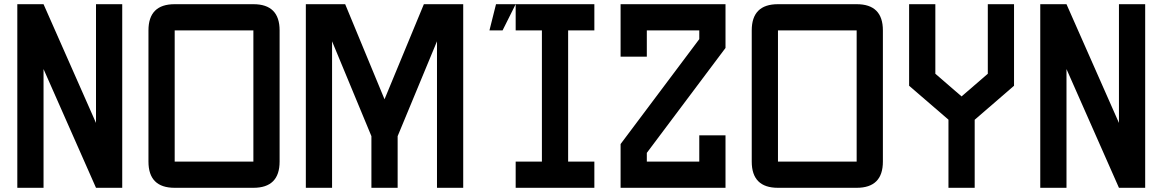

<svg xmlns="http://www.w3.org/2000/svg" viewBox="-20 -895 5540 915"><path d="M437.5 -309.1V-875H562.5V0H437.5L187.5 -565.9V0H62.5V-875H187.5Z M812.5 0Q687.5 0 687.5 -125V-750Q687.5 -875 812.5 -875H1187.5Q1312.5 -875 1312.5 -750V-125Q1312.5 0 1187.5 0ZM812.5 -125H1187.5V-750H812.5Z M1875 0H1750V-246.1L1562.5 -698.2V0H1437.5V-875H1625L1812.5 -421.9L2000 -875H2187.5V0H2062.5V-698.2L1875 -246.1Z M2375 -750H2312.5L2343.8 -875H2437.5ZM2687.5 -125H2812.5V0H2437.5V-125H2562.5V-750H2437.5V-875H2812.5V-750H2687.5Z M3312.5 -125V-250H3437.5V0H2937.5V-208.5L3312.5 -708.5V-750H3062.5V-625H2937.5V-875H3437.5V-666.5L3062.5 -166.5V-125Z M3687.5 0Q3562.5 0 3562.5 -125V-750Q3562.5 -875 3687.5 -875H4062.5Q4187.5 -875 4187.5 -750V-125Q4187.5 0 4062.5 0ZM3687.5 -125H4062.5V-750H3687.5Z M4312.5 -875H4437.5V-543.5L4562.5 -435.5L4687.5 -543.5V-875H4812.5V-486.3L4625 -324.2V0H4500V-324.7L4312.5 -486.3Z M5312.5 -309.1V-875H5437.5V0H5312.5L5062.5 -565.9V0H4937.5V-875H5062.5Z"/></svg>

Font: Oldtimer
Style: Regular
Weight: 400
Designer: GGBotNet
Foundry: GGBotNet
Version: 1.00